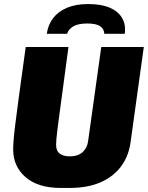

<svg xmlns="http://www.w3.org/2000/svg" viewBox="-20 -918 730 948"><path d="M280 10Q168 10 106.5 -43Q45 -96 45 -181Q45 -194 46 -208.5Q47 -223 48.5 -242.5Q50 -262 53.5 -288.5Q57 -315 61.5 -351Q66 -387 72.5 -435Q79 -483 87.5 -545Q96 -607 107 -686H318Q303 -574 292.5 -495.5Q282 -417 275 -365.5Q268 -314 264 -282Q260 -250 258.5 -232Q257 -214 257 -203Q257 -173 275 -159.5Q293 -146 324 -146Q365 -146 388 -167Q411 -188 415 -221L480 -686H690L625 -218Q616 -149 579 -98Q542 -47 478 -18.5Q414 10 323 10ZM211 -751Q217 -795 242 -828Q267 -861 310.5 -879.5Q354 -898 415 -898Q481 -898 523 -879.5Q565 -861 583.5 -828Q602 -795 596 -751H495Q494 -775 474.5 -788.5Q455 -802 411 -802Q367 -802 343 -788.5Q319 -775 311 -751Z"/></svg>

Font: Chivo Medium Black
Style: Italic
Weight: 900
Italic angle: -8.05°
Version: Version 2.002